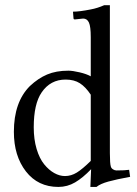

<svg xmlns="http://www.w3.org/2000/svg" viewBox="-20 -718 534 750"><path d="M334.5 -89.4V-348.1Q314.5 -378.4 292 -392.8Q269.5 -407.2 236.3 -407.2Q176.8 -407.2 142.6 -356.9Q111.8 -312 111.8 -220.7Q111.8 -173.8 123 -136.2Q134.3 -98.6 152.6 -76.2Q170.9 -53.7 191.9 -42Q212.9 -30.3 233.9 -30.3Q257.8 -30.3 280 -43.9Q302.2 -57.6 334.5 -89.4ZM409.2 -697.8V-119.6Q409.2 -78.6 413.1 -66.9Q415 -60.5 421.6 -56.4Q428.2 -52.2 435.1 -52.2Q469.2 -52.2 484.4 -54.7L488.3 -27.3Q435.1 -17.6 403.3 -8.8Q371.6 0 356.9 12.2H333L335.9 -57.1Q303.7 -23.4 273.4 -5.6Q243.2 12.2 208 12.2Q128.4 12.2 81.3 -48.3Q34.2 -108.9 34.2 -203.1Q34.2 -319.3 96.7 -381.8Q128.9 -412.1 164.1 -427Q199.2 -441.9 247.1 -441.9Q263.7 -441.9 290.8 -435.5Q317.9 -429.2 334.5 -419.9V-572.8Q334.5 -614.3 327.4 -629.9Q320.3 -645.5 304.7 -645.5L272.5 -642.1Q267.1 -642.1 267.1 -647L265.1 -672.4Q290.5 -672.4 334.5 -681.2Q360.8 -686 387.2 -697.8Z"/></svg>

Font: Libertinage
Style: b
Weight: 400
Designer: OSP
Foundry: OSP
Version: Version 1.0; 2008; OFL relea